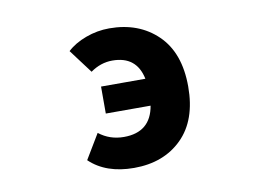

<svg xmlns="http://www.w3.org/2000/svg" viewBox="-67 -688 1135 808"><g transform="rotate(-10 500.0 -284.5)"><path d="M338.9 -416 262.7 -517.6Q293.9 -546.9 342.8 -564.9Q391.6 -583 443.4 -583Q569.3 -583 648.9 -505.9Q728.5 -428.7 728.5 -284.2Q728.5 -140.6 650.4 -63.5Q572.3 13.7 445.3 13.7Q325.2 13.7 255.9 -52.7L319.3 -158.2Q365.2 -122.1 425.8 -122.1Q540 -122.1 558.6 -232.4H367.2V-347.7H556.6Q536.1 -447.3 432.6 -447.3Q382.8 -447.3 338.9 -416Z"/></g></svg>

Font: Gen Shin Gothic Monospace Heavy
Style: Bold
Weight: 800
Designer: [Source Han Sans]
Ryoko NISHIZUKA  (kana & ideographs); Paul D. Hunt (Latin, Greek & Cyrillic); Wenlong ZHANG  (bopomofo
Version: Version 1.002.20150607